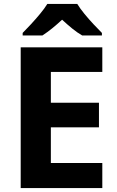

<svg xmlns="http://www.w3.org/2000/svg" viewBox="-20 -954 592 974"><path d="M499 0H85V-714H499V-589H238V-433H482V-308H238V-127H499ZM372 -934Q386 -911 408.5 -883.5Q431 -856 455 -830.5Q479 -805 497 -787V-774H397Q371 -789 346 -809.5Q321 -830 295 -854Q269 -830 245 -810.5Q221 -791 195 -774H95V-787Q114 -806 137.5 -831.5Q161 -857 183.5 -884Q206 -911 220 -934Z"/></svg>

Font: Noto Sans Lao
Style: Bold
Weight: 700
Designer: Monotype Design Team
Foundry: Monotype Imaging Inc.
Version: Version 2.003